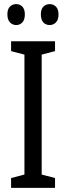

<svg xmlns="http://www.w3.org/2000/svg" viewBox="-20 -915 323 935"><path d="M248 0H34V-48L99 -65V-649L34 -666V-714H248V-666L183 -649V-65L248 -48ZM16 -845Q16 -871 28.5 -883Q41 -895 59 -895Q77 -895 89 -882.5Q101 -870 101 -845Q101 -819 89 -806Q77 -793 59 -793Q41 -793 28.5 -806Q16 -819 16 -845ZM179 -845Q179 -871 191.5 -883Q204 -895 222 -895Q240 -895 252.5 -882.5Q265 -870 265 -845Q265 -819 252.5 -806Q240 -793 222 -793Q203 -793 191 -806Q179 -819 179 -845Z"/></svg>

Font: Noto Sans Bengali UI ExtraCondensed
Style: Regular
Weight: 400
Width: 2
Designer: Jelle Bosma - Monotype Design Team
Foundry: Monotype Imaging Inc.
Version: Version 2.003; ttfautohint (v1.8.4.7-5d5b)